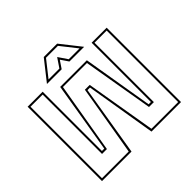

<svg xmlns="http://www.w3.org/2000/svg" viewBox="-204 -1068 1278 1278"><g transform="rotate(-45 434.5 -429.0)"><path d="M62.5 -700H204V-142H226L309 -640H560L643.5 -142H665V-700H806.5V0H528.5L446.5 -496.5H422.5L340.5 0H62.5ZM76 -686.5V-13.5H327.5L412 -510.5H457.5L541.5 -13.5H793V-686.5H678.5V-127.5H632.5L547.5 -626.5H321.5L236.5 -127.5H190.5V-686.5ZM372.5 -858H498.5L610.5 -716H472L435.5 -770L399 -716H260.5ZM379.5 -844 289.5 -730H391.5L435.5 -795L479.5 -730H581.5L491.5 -844Z"/></g></svg>

Font: Tourney Thin
Style: Regular
Weight: 100
Designer: Tyler Finck
Foundry: Etcetera Type Co
Version: Version 1.015